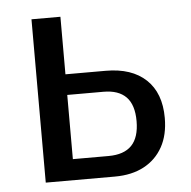

<svg xmlns="http://www.w3.org/2000/svg" viewBox="-42 -533 571 575"><g transform="rotate(-5 243.5 -245.5)"><path d="M73 0V-491H160V-318H281Q359 -318 402 -277.5Q445 -237 445 -162Q445 -111 425 -75Q405 -39 368.5 -19.5Q332 0 281 0ZM160 -63H267Q314 -63 337 -87Q360 -111 360 -160Q360 -209 337 -232.5Q314 -256 269 -256H160Z"/></g></svg>

Font: Nunito Sans 10pt Condensed Medium
Style: Regular
Weight: 500
Width: 3
Designer: Vernon Adams
Foundry: Vernon Adams
Version: Version 3.101;gftools[0.9.27]